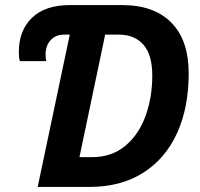

<svg xmlns="http://www.w3.org/2000/svg" viewBox="-20 -734 786 754"><path d="M254 -598H231Q199 -598 179 -576.5Q159 -555 159 -519Q159 -502 162 -494H58Q54 -506 54 -530Q54 -614 105.5 -664Q157 -714 254 -714H460Q585 -714 653 -645Q721 -576 721 -446Q721 -311 675 -210.5Q629 -110 541.5 -55Q454 0 332 0H128ZM343 -117Q418 -117 471 -160.5Q524 -204 551 -277Q578 -350 578 -438Q578 -518 543.5 -558Q509 -598 447 -598H393L292 -117Z"/></svg>

Font: Noto Sans Display
Style: Bold Italic
Weight: 700
Italic angle: -12°
Designer: Monotype Design team
Foundry: Monotype Imaging Inc.
Version: Version 1.000